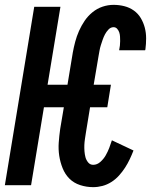

<svg xmlns="http://www.w3.org/2000/svg" viewBox="-22 -763 642 791"><path d="M362 8Q334 8 308 -0.5Q282 -9 264 -27Q246 -45 236 -70Q226 -95 222 -121.5Q218 -148 220 -176Q222 -204 226 -232L241 -321H159L106 0H-2L119 -735H227L174 -414H256L278 -547Q282 -569 288 -591.5Q294 -614 303.5 -635.5Q313 -657 326.5 -677Q340 -697 359 -712.5Q378 -728 400.5 -735.5Q423 -743 446 -743Q469 -743 490.5 -737.5Q512 -732 529.5 -719.5Q547 -707 558 -688.5Q569 -670 574.5 -649Q580 -628 580 -605Q580 -582 577 -559Q576 -558 576 -557Q576 -556 576 -556H469Q469 -556 469 -556.5Q469 -557 469 -557Q471 -566 472 -575.5Q473 -585 473 -594Q473 -603 472.5 -612Q472 -621 469.5 -629Q467 -637 461 -644Q455 -651 446 -651Q434 -651 425 -641.5Q416 -632 410.5 -621.5Q405 -611 401 -599.5Q397 -588 393.5 -577Q390 -566 388 -554.5Q386 -543 384 -532L364 -414H435L420 -321H349L332 -217Q330 -204 328 -191Q326 -178 325.5 -165.5Q325 -153 326 -140Q327 -127 330 -115.5Q333 -104 341 -94Q349 -84 362 -84Q378 -84 391.5 -96Q405 -108 413.5 -123Q422 -138 428 -153.5Q434 -169 439 -185L528 -143Q521 -125 512.5 -107Q504 -89 493 -72Q482 -55 468 -39.5Q454 -24 436.5 -13Q419 -2 400 3Q381 8 362 8Z"/></svg>

Font: Iosevka SS04 Semibold Extended
Style: Italic
Weight: 600
Width: 7
Italic angle: -9°
Monospace: yes
Designer: Belleve Invis
Foundry: Belleve Invis
Version: Version 19.0.0; ttfautohint (v1.8.4)